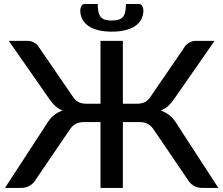

<svg xmlns="http://www.w3.org/2000/svg" viewBox="-20 -920 1094 940"><path d="M1049 0H971.5Q946 0 927.8 -11.2Q909.5 -22.5 898.5 -41.5L734.5 -282.5Q721 -304 704 -313.2Q687 -322.5 661.5 -322.5H581.5V0H472V-322.5H392.5Q367 -322.5 350 -313.2Q333 -304 319.5 -282.5L155.5 -41.5Q144.5 -22.5 126.2 -11.2Q108 0 82.5 0H4.5L205 -308Q221.5 -336.5 241.2 -353.5Q261 -370.5 286.5 -379Q265 -387.5 249.8 -401.8Q234.5 -416 220 -437.5L23 -720H115Q132.5 -720 148 -711Q163.5 -702 172.5 -686L335.5 -448.5Q350 -426.5 366.5 -419.2Q383 -412 404.5 -412H472V-720H581.5V-412H649.5Q671 -412 687.5 -419.2Q704 -426.5 718.5 -448.5L881 -686Q890.5 -702 905.8 -711Q921 -720 939 -720H1030.5L834 -437.5Q819.5 -416 804.2 -401.8Q789 -387.5 767 -379Q792.5 -370.5 812.5 -353.5Q832.5 -336.5 849 -308ZM527.5 -819.5Q547 -819.5 560.2 -823.5Q573.5 -827.5 581.5 -836.8Q589.5 -846 593 -861.5Q596.5 -877 596.5 -900.5H659.5Q671 -900.5 676.5 -890.5Q682 -880.5 682 -869Q682 -844 671.2 -824.5Q660.5 -805 640.5 -791.8Q620.5 -778.5 591.8 -771.8Q563 -765 527.5 -765Q492 -765 463.2 -771.8Q434.5 -778.5 414.5 -791.8Q394.5 -805 383.8 -824.5Q373 -844 373 -869Q373 -880.5 378.5 -890.5Q384 -900.5 395.5 -900.5H458.5Q458.5 -877 462 -861.5Q465.5 -846 473.5 -836.8Q481.5 -827.5 494.8 -823.5Q508 -819.5 527.5 -819.5Z"/></svg>

Font: Lato 2
Style: Regular
Weight: 600
Designer: Lukasz Dziedzic with Adam Twardoch and Botio Nikoltchev
Foundry: tyPoland Lukasz Dziedzic
Version: Version 2.015; 2015-08-06; http://www.latofonts.com/